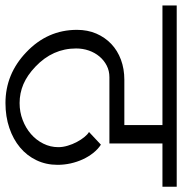

<svg xmlns="http://www.w3.org/2000/svg" viewBox="-2 -726 679 716"><g transform="rotate(90 338.0 -367.5)"><path d="M675.8 -633.3H514.6V-435.5H267.1Q243.7 -435.5 224.1 -425.5Q204.6 -415.5 190.2 -398.4Q175.8 -381.3 168 -358.9Q160.2 -336.4 160.2 -311.5Q160.2 -224.1 228 -159.7Q260.3 -128.9 293.7 -114.7Q327.1 -100.6 363.8 -100.6Q397.5 -100.6 427.2 -112.1Q457 -123.5 479.5 -143.1Q502 -162.6 515.1 -189Q528.3 -215.3 528.3 -245.1Q528.3 -261.7 522.9 -279.8Q517.6 -297.9 509 -314Q500.5 -330.1 490.5 -342.3Q480.5 -354.5 471.7 -359.4L519 -403.8Q536.1 -392.6 550 -375Q564 -357.4 573.7 -336.2Q583.5 -314.9 588.9 -290.8Q594.2 -266.6 594.2 -242.2Q594.2 -199.2 577.1 -163.6Q560.1 -127.9 529.5 -102.3Q499 -76.7 456.5 -62.3Q414.1 -47.9 363.8 -47.9Q255.4 -47.9 174.3 -125.5Q90.8 -204.6 90.8 -314.5Q90.8 -354 104.7 -386.5Q118.7 -418.9 143.3 -442.4Q168 -465.8 202.1 -478.5Q236.3 -491.2 276.9 -491.2H445.8V-633.3H0V-686.5H675.8Z"/></g></svg>

Font: SakalBharati
Style: Regular
Weight: 400
Designer: CDAC GIST
Foundry: CDAC
Version: 13.02